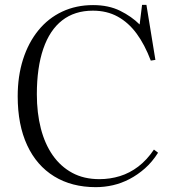

<svg xmlns="http://www.w3.org/2000/svg" viewBox="-20 -758 717 792"><path d="M375 14Q276 14 203.5 -30.5Q131 -75 92 -159Q53 -243 53 -361Q53 -444 75 -513Q97 -582 138 -632.5Q179 -683 236.5 -710Q294 -737 364 -737Q428 -737 475.5 -713.5Q523 -690 556 -657L566 -738H584L621 -511L602 -508Q577 -574 543.5 -619.5Q510 -665 465.5 -689.5Q421 -714 363 -714Q288 -714 236.5 -674Q185 -634 158.5 -556.5Q132 -479 132 -369Q132 -292 148.5 -228Q165 -164 197.5 -117.5Q230 -71 278 -45Q326 -19 390 -19Q434 -19 474.5 -31.5Q515 -44 550.5 -71Q586 -98 615 -141L632 -128Q608 -90 578 -63.5Q548 -37 514.5 -19.5Q481 -2 446 6Q411 14 375 14Z"/></svg>

Font: Literata 60pt Light
Style: Regular
Weight: 300
Designer: Latin by Veronika Burian and Jose Scaglione. Greek by Irene Vlachou. Cyrillic by Vera Evstafieva.
Foundry: TypeTogether
Version: Version 3.103;gftools[0.9.29]